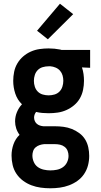

<svg xmlns="http://www.w3.org/2000/svg" viewBox="-20 -788 540 1031"><path d="M250 223Q224 223 198.5 219.5Q173 216 149 207Q125 198 104 182.5Q83 167 68.5 145.5Q54 124 48 98.5Q42 73 42 47Q42 16 52.5 -13.5Q63 -43 85 -64Q73 -80 67 -98.5Q61 -117 61 -136Q61 -162 71 -186Q81 -210 98 -228Q73 -252 62 -285.5Q51 -319 51 -354Q51 -378 56 -402.5Q61 -427 73.5 -448Q86 -469 104.5 -485Q123 -501 145.5 -511Q168 -521 192.5 -524.5Q217 -528 241 -528Q257 -528 272.5 -526.5Q288 -525 303 -522L310 -520H464V-424L420 -426Q426 -409 428.5 -390.5Q431 -372 431 -354Q431 -330 426 -305.5Q421 -281 409 -260Q397 -239 378 -223Q359 -207 336.5 -197Q314 -187 290 -183.5Q266 -180 241 -180Q224 -180 207 -181.5Q190 -183 174 -187Q169 -181 166 -173Q163 -165 163 -157Q163 -147 167 -138Q171 -129 178 -123Q185 -117 194 -114Q203 -111 213 -110H275Q298 -110 321 -107Q344 -104 365.5 -95.5Q387 -87 406 -73Q425 -59 437 -39.5Q449 -20 454 3Q459 26 459 49Q459 75 452.5 100Q446 125 431.5 146.5Q417 168 396 183Q375 198 351 207Q327 216 301.5 219.5Q276 223 250 223ZM241 -276Q257 -276 272.5 -280.5Q288 -285 299 -296Q310 -307 315 -322.5Q320 -338 320 -354Q320 -369 316 -383Q312 -397 302.5 -408Q293 -419 279 -425Q265 -431 251 -432H241Q225 -432 209.5 -427.5Q194 -423 183 -412Q172 -401 167 -385.5Q162 -370 162 -354Q162 -338 167 -322.5Q172 -307 183 -296Q194 -285 209.5 -280.5Q225 -276 241 -276ZM250 127Q268 127 285.5 123.5Q303 120 317.5 110Q332 100 340 83.5Q348 67 348 49Q348 35 343 22Q338 9 327 0.5Q316 -8 302.5 -11Q289 -14 275 -14H217Q205 -13 193 -9Q181 -5 171.5 3Q162 11 158 23Q154 35 154 47Q154 65 161.5 82Q169 99 183 109Q197 119 215 123Q233 127 250 127ZM237 -577 179 -623 302 -768 373 -712Z"/></svg>

Font: Iosevka Algr
Style: Bold
Weight: 700
Monospace: yes
Designer: Belleve Invis
Foundry: Belleve Invis
Version: Version 26.0.2; ttfautohint (v1.8.3)